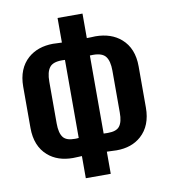

<svg xmlns="http://www.w3.org/2000/svg" viewBox="-95 -944 927 1055"><g transform="rotate(-10 368.5 -417.0)"><path d="M454.1 -194.3Q458 -194.3 461.9 -194.3Q507.8 -194.3 525.4 -216.3Q544.9 -240.2 544.4 -293.5V-526.9Q544.4 -580.6 524.9 -606Q505.9 -630.9 454.6 -630.9Q453.6 -630.9 452.6 -630.9Q451.7 -630.9 445.1 -630.6Q438.5 -630.4 437 -630.4V-194.8Q439 -194.8 445.8 -194.6Q452.6 -194.3 454.1 -194.3ZM283.7 -193.8Q292 -193.8 297.9 -194.8V-630.4Q296.4 -630.4 290.3 -630.6Q284.2 -630.9 282.7 -630.9Q281.7 -630.9 280.8 -630.9Q230.5 -630.9 211.9 -606.4Q192.4 -581.1 192.4 -527.3V-293.9Q192.4 -240.2 211.9 -215.8Q230 -193.4 275.9 -193.8Q279.8 -193.8 283.7 -193.8ZM297.9 29.8V-93.8L276.4 -92.8Q261.7 -91.8 248 -91.8Q162.6 -91.8 108.9 -138.7Q46.4 -193.4 46.4 -295.4V-525.9Q46.9 -626 108.4 -680.7Q163.1 -728.5 248.5 -729Q260.3 -729 272.5 -728L297.9 -727.1V-864.3H437V-727.5L460.4 -728Q473.1 -729 484.9 -729Q573.2 -728.5 627.9 -680.7Q690.4 -626 690.4 -525.4V-295.4Q690.4 -194.3 628.9 -139.2Q575.7 -91.8 491.7 -91.8Q478.5 -91.8 464.4 -92.8L437 -93.8V29.8Z"/></g></svg>

Font: Oswald
Style: DemiBold
Weight: 600
Designer: Vernon Adams
Foundry: Vernon Adams
Version: 3.0; ttfautohint (v0.95) -l 8 -r 50 -G 200 -x 0 -w "G" -W -c